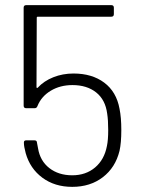

<svg xmlns="http://www.w3.org/2000/svg" viewBox="-20 -720 547 747"><path d="M80 -124Q73 -150 73 -164V-166Q73 -174 82 -174H114Q124 -174 124 -164L128 -143Q136 -94 172 -66Q208 -38 261 -38Q314 -38 350 -68.5Q386 -99 396 -152Q401 -175 401 -214Q401 -253 397 -278Q390 -332 354 -360.5Q318 -389 262 -389Q214 -389 177.5 -367Q141 -345 126 -308Q123 -299 115 -299H82Q72 -299 72 -309V-690Q72 -700 82 -700H413Q423 -700 423 -690V-665Q423 -655 413 -655H127Q123 -655 123 -651L122 -381Q122 -379 123.5 -378Q125 -377 127 -379Q151 -405 187.5 -419.5Q224 -434 266 -434Q338 -434 385.5 -398.5Q433 -363 445 -297Q452 -263 452 -214Q452 -164 445 -133Q429 -68 380 -30.5Q331 7 261 7Q193 7 145 -28.5Q97 -64 80 -124Z"/></svg>

Font: Barlow GEO Light
Style: Regular
Weight: 300
Designer: Jeremy Tribby
Foundry: Tribby Type
Version: Version 1.408